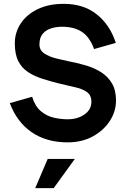

<svg xmlns="http://www.w3.org/2000/svg" viewBox="-20 -730 663 998"><path d="M331 10Q222 10 145 -42.5Q68 -95 31 -194L147 -227Q162 -178 192 -152.5Q222 -127 259 -118.5Q296 -110 332 -110Q383 -110 419 -135Q455 -160 455 -201Q455 -236 430.5 -252.5Q406 -269 368.5 -277Q331 -285 291 -295Q243 -307 200.5 -320.5Q158 -334 125.5 -355.5Q93 -377 75 -412.5Q57 -448 57 -505Q57 -561 87.5 -607.5Q118 -654 175 -682Q232 -710 311 -710Q415 -710 483.5 -655Q552 -600 582 -507L469 -475Q446 -538 405.5 -564.5Q365 -591 301 -591Q274 -591 247 -583Q220 -575 202.5 -555Q185 -535 185 -499Q185 -469 210.5 -452Q236 -435 273 -426Q310 -417 343 -410Q387 -402 429.5 -389Q472 -376 506.5 -354Q541 -332 562 -296.5Q583 -261 583 -208Q583 -151 551 -101.5Q519 -52 462.5 -21Q406 10 331 10ZM228 96H369L259 248H163Z"/></svg>

Font: Haskoy Bold
Style: Regular
Weight: 700
Designer: Ertekin Erdin
Foundry: Ertekin Erdin
Version: Version 1.500; ttfautohint (v1.8.3)